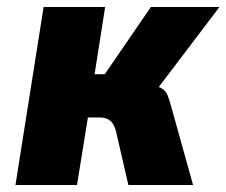

<svg xmlns="http://www.w3.org/2000/svg" viewBox="-20 -526 644 546"><path d="M24 0 104 -506H279L249 -315H278L409 -506H604L406 -245L405 -287Q430 -281 441 -274Q452 -267 457 -254Q462 -241 468 -219L529 0H345L310 -152Q306 -167 300 -175.5Q294 -184 285 -188Q276 -192 262 -192H230L199 0Z"/></svg>

Font: Nunito Sans 7pt Condensed Black
Style: Italic
Weight: 900
Width: 3
Italic angle: -9°
Designer: Vernon Adams
Foundry: Vernon Adams
Version: Version 3.101;gftools[0.9.27]